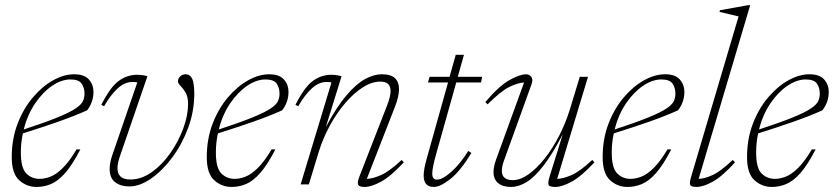

<svg xmlns="http://www.w3.org/2000/svg" viewBox="-20 -730 3300 760"><path d="M298 -138.5Q266.5 -77.5 238 -45.2Q209.5 -13 181.8 -1.5Q154 10 125 10Q85 10 55.8 -16.8Q26.5 -43.5 26.5 -108Q26.5 -180 49.5 -240Q72.5 -300 109.8 -344Q147 -388 190 -412Q233 -436 273.5 -436Q314 -436 332 -415.2Q350 -394.5 350 -366.5Q350 -326 325 -293.5Q275.5 -271 209.8 -248Q144 -225 70.5 -202Q62.5 -165 62.5 -126.5Q62.5 -65.5 83.8 -43.8Q105 -22 137.5 -22Q157 -22 179.8 -30.8Q202.5 -39.5 228.2 -64.8Q254 -90 283 -138.5ZM258.5 -415.5Q224 -415.5 187 -390.8Q150 -366 119.5 -321.5Q89 -277 74 -217.5Q159.5 -245.5 208.2 -265.5Q257 -285.5 279.8 -301Q302.5 -316.5 308.5 -330.2Q314.5 -344 314.5 -359.5Q314.5 -382.5 303.2 -399Q292 -415.5 258.5 -415.5Z M749 -358.5Q749 -289.5 724.8 -224Q700.5 -158.5 661.5 -106.2Q622.5 -54 577.8 -23Q533 8 492 8Q457.5 8 435.8 -8.8Q414 -25.5 414 -61.5Q414 -86 425 -117.5L523.5 -403.5Q521 -404.5 516.5 -405Q512 -405.5 503.5 -405.5Q474 -405.5 446.2 -380.5Q418.5 -355.5 392 -309.5L381 -315Q416.5 -385.5 450 -409.8Q483.5 -434 522 -434Q533.5 -434 546 -432.2Q558.5 -430.5 563.5 -428L454 -109.5Q445 -82.5 445 -64.5Q445 -19.5 495.5 -19.5Q540 -19.5 581 -48.8Q622 -78 654.2 -124Q686.5 -170 705.5 -221.8Q724.5 -273.5 724.5 -318.5Q724.5 -347 714.5 -363.8Q704.5 -380.5 694.5 -390.2Q684.5 -400 684.5 -407Q684.5 -420.5 693.8 -428.2Q703 -436 714.5 -436Q732 -436 740.5 -419Q749 -402 749 -358.5Z M1070 -138.5Q1038.5 -77.5 1010 -45.2Q981.5 -13 953.8 -1.5Q926 10 897 10Q857 10 827.8 -16.8Q798.5 -43.5 798.5 -108Q798.5 -180 821.5 -240Q844.5 -300 881.8 -344Q919 -388 962 -412Q1005 -436 1045.5 -436Q1086 -436 1104 -415.2Q1122 -394.5 1122 -366.5Q1122 -326 1097 -293.5Q1047.5 -271 981.8 -248Q916 -225 842.5 -202Q834.5 -165 834.5 -126.5Q834.5 -65.5 855.8 -43.8Q877 -22 909.5 -22Q929 -22 951.8 -30.8Q974.5 -39.5 1000.2 -64.8Q1026 -90 1055 -138.5ZM1030.5 -415.5Q996 -415.5 959 -390.8Q922 -366 891.5 -321.5Q861 -277 846 -217.5Q931.5 -245.5 980.2 -265.5Q1029 -285.5 1051.8 -301Q1074.5 -316.5 1080.5 -330.2Q1086.5 -344 1086.5 -359.5Q1086.5 -382.5 1075.2 -399Q1064 -415.5 1030.5 -415.5Z M1160.5 -309.5 1149.5 -315Q1185 -385.5 1218.5 -409.8Q1252 -434 1290.5 -434Q1302.5 -434 1314 -432.2Q1325.5 -430.5 1332 -428L1269.5 -226.5Q1312 -306.5 1351 -352.2Q1390 -398 1425 -417Q1460 -436 1491.5 -436Q1527.5 -436 1543.5 -420.5Q1559.5 -405 1559.5 -377.5Q1559.5 -347 1541.5 -302.5L1432 -22Q1455 -22.5 1487.8 -36.8Q1520.5 -51 1570 -97L1578.5 -87.5Q1527 -32 1488.5 -11Q1450 10 1423.5 10Q1402 10 1397.8 1Q1393.5 -8 1402 -29.5L1512 -312Q1526 -348 1526 -370Q1526 -407 1485.5 -407Q1452 -407 1416.2 -384.2Q1380.5 -361.5 1346.8 -322.2Q1313 -283 1285.5 -232.5Q1258 -182 1241 -126.5L1202.5 0H1170L1292 -403.5Q1289.5 -404.5 1285 -405Q1280.5 -405.5 1272 -405.5Q1242.5 -405.5 1214.8 -380.5Q1187 -355.5 1160.5 -309.5Z M1705 -115Q1691 -64 1691 -43Q1691 -19 1709.5 -19Q1731.5 -19 1766.5 -50Q1801.5 -81 1833.5 -132.5L1846 -124.5Q1802.5 -53 1762.8 -21.5Q1723 10 1697 10Q1657 10 1657 -35Q1657 -59.5 1669 -102L1753.5 -403.5H1674L1680.5 -426H1759.5L1784 -513H1816.5L1792 -426H1888.5L1884 -403.5H1786Z M2155 -29.5 2207.5 -198.5Q2166.5 -119.5 2131.2 -74Q2096 -28.5 2064.2 -9.2Q2032.5 10 2002.5 10Q1970 10 1951.8 -5.2Q1933.5 -20.5 1933.5 -49.5Q1933.5 -69.5 1943.5 -98L2054.5 -403.5Q2030 -402.5 1996 -385.8Q1962 -369 1910 -317L1901 -326Q1956 -390.5 1997 -413.2Q2038 -436 2062.5 -436Q2075 -436 2083 -425.8Q2091 -415.5 2084 -396.5L1975 -94.5Q1966.5 -72 1966.5 -54Q1966.5 -17 2010 -17Q2039.5 -17 2071.8 -39.8Q2104 -62.5 2135.5 -102Q2167 -141.5 2193.2 -192.5Q2219.5 -243.5 2236.5 -299.5L2275 -426H2307.5L2185.5 -22Q2208.5 -22.5 2241.5 -36.5Q2274.5 -50.5 2324.5 -97L2333 -87.5Q2281.5 -32 2243 -11Q2204.5 10 2178 10Q2155 10 2151.5 1.8Q2148 -6.5 2155 -29.5Z M2637 -138.5Q2605.5 -77.5 2577 -45.2Q2548.5 -13 2520.8 -1.5Q2493 10 2464 10Q2424 10 2394.8 -16.8Q2365.5 -43.5 2365.5 -108Q2365.5 -180 2388.5 -240Q2411.5 -300 2448.8 -344Q2486 -388 2529 -412Q2572 -436 2612.5 -436Q2653 -436 2671 -415.2Q2689 -394.5 2689 -366.5Q2689 -326 2664 -293.5Q2614.5 -271 2548.8 -248Q2483 -225 2409.5 -202Q2401.5 -165 2401.5 -126.5Q2401.5 -65.5 2422.8 -43.8Q2444 -22 2476.5 -22Q2496 -22 2518.8 -30.8Q2541.5 -39.5 2567.2 -64.8Q2593 -90 2622 -138.5ZM2597.5 -415.5Q2563 -415.5 2526 -390.8Q2489 -366 2458.5 -321.5Q2428 -277 2413 -217.5Q2498.5 -245.5 2547.2 -265.5Q2596 -285.5 2618.8 -301Q2641.5 -316.5 2647.5 -330.2Q2653.5 -344 2653.5 -359.5Q2653.5 -382.5 2642.2 -399Q2631 -415.5 2597.5 -415.5Z M2903.5 -665 2828 -683 2830 -689.5 2941 -709.5H2949.5L2745.5 -22Q2768.5 -22.5 2800.5 -37Q2832.5 -51.5 2880.5 -97L2889.5 -87.5Q2839.5 -32 2801.5 -11Q2763.5 10 2737 10Q2714.5 10 2711.8 1.2Q2709 -7.5 2715.5 -29.5Z M3208.5 -138.5Q3177 -77.5 3148.5 -45.2Q3120 -13 3092.2 -1.5Q3064.5 10 3035.5 10Q2995.5 10 2966.2 -16.8Q2937 -43.5 2937 -108Q2937 -180 2960 -240Q2983 -300 3020.2 -344Q3057.5 -388 3100.5 -412Q3143.5 -436 3184 -436Q3224.5 -436 3242.5 -415.2Q3260.5 -394.5 3260.5 -366.5Q3260.5 -326 3235.5 -293.5Q3186 -271 3120.2 -248Q3054.5 -225 2981 -202Q2973 -165 2973 -126.5Q2973 -65.5 2994.2 -43.8Q3015.5 -22 3048 -22Q3067.5 -22 3090.2 -30.8Q3113 -39.5 3138.8 -64.8Q3164.5 -90 3193.5 -138.5ZM3169 -415.5Q3134.5 -415.5 3097.5 -390.8Q3060.5 -366 3030 -321.5Q2999.5 -277 2984.5 -217.5Q3070 -245.5 3118.8 -265.5Q3167.5 -285.5 3190.2 -301Q3213 -316.5 3219 -330.2Q3225 -344 3225 -359.5Q3225 -382.5 3213.8 -399Q3202.5 -415.5 3169 -415.5Z"/></svg>

Font: Newsreader Text ExtraLight
Style: Italic
Weight: 275
Italic angle: -17°
Designer: Hugues Gentile
Foundry: Production Type
Version: Version 1.001